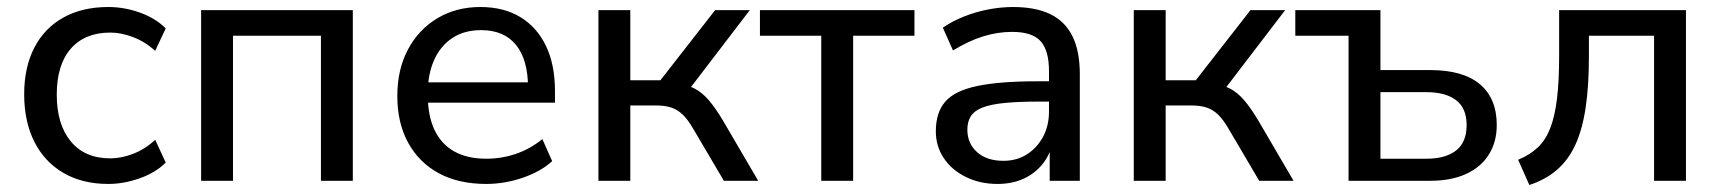

<svg xmlns="http://www.w3.org/2000/svg" viewBox="-20 -516 4910 548"><path d="M289 9Q215 9 161 -22.5Q107 -54 78 -111.5Q49 -169 49 -247Q49 -324 78 -380Q107 -436 161 -466Q215 -496 289 -496Q335 -496 379.5 -480Q424 -464 453 -435L423 -371Q394 -397 360 -410Q326 -423 295 -423Q222 -423 182 -377Q142 -331 142 -246Q142 -161 182 -112.5Q222 -64 295 -64Q326 -64 360 -77Q394 -90 423 -117L453 -52Q424 -23 378.5 -7Q333 9 289 9Z M554 0V-487H987V0H896V-414H645V0Z M1368 9Q1289 9 1232.5 -21.5Q1176 -52 1145 -108.5Q1114 -165 1114 -242Q1114 -318 1144.5 -375Q1175 -432 1228.5 -464Q1282 -496 1351 -496Q1418 -496 1465.5 -467Q1513 -438 1538.5 -384.5Q1564 -331 1564 -256V-223H1185V-281H1504L1487 -267Q1487 -345 1453 -387.5Q1419 -430 1353 -430Q1305 -430 1271 -407.5Q1237 -385 1219 -344.5Q1201 -304 1201 -251V-245Q1201 -185 1220.5 -144.5Q1240 -104 1277 -83.5Q1314 -63 1368 -63Q1411 -63 1451.5 -76.5Q1492 -90 1528 -119L1556 -56Q1523 -26 1471.5 -8.5Q1420 9 1368 9Z M1688 0V-487H1779V-287H1865L2021 -487H2120L1938 -249L1915 -277Q1942 -274 1963 -263Q1984 -252 2003 -230Q2022 -208 2044 -171L2144 0H2046L1960 -146Q1944 -174 1929 -188.5Q1914 -203 1896 -209Q1878 -215 1852 -215H1779V0Z M2324 0V-414H2149V-487H2590V-414H2415V0Z M2827 9Q2777 9 2736.5 -11Q2696 -31 2673.5 -65Q2651 -99 2651 -141Q2651 -195 2678 -226Q2705 -257 2769 -270.5Q2833 -284 2941 -284H2988V-226H2943Q2885 -226 2846 -222Q2807 -218 2784 -209Q2761 -200 2751 -184.5Q2741 -169 2741 -146Q2741 -107 2768.5 -82Q2796 -57 2844 -57Q2882 -57 2911 -75.5Q2940 -94 2957 -125.5Q2974 -157 2974 -198V-313Q2974 -372 2950 -398.5Q2926 -425 2869 -425Q2827 -425 2785.5 -412Q2744 -399 2700 -372L2671 -437Q2697 -455 2730.5 -468.5Q2764 -482 2800.5 -489Q2837 -496 2871 -496Q2936 -496 2978 -475.5Q3020 -455 3041 -412.5Q3062 -370 3062 -304V0H2976V-111H2985Q2977 -74 2955 -47Q2933 -20 2900.5 -5.5Q2868 9 2827 9Z M3216 0V-487H3307V-287H3393L3549 -487H3648L3466 -249L3443 -277Q3470 -274 3491 -263Q3512 -252 3531 -230Q3550 -208 3572 -171L3672 0H3574L3488 -146Q3472 -174 3457 -188.5Q3442 -203 3424 -209Q3406 -215 3380 -215H3307V0Z M3829 0V-414H3677V-487H3920V-316H4062Q4156 -316 4204 -275.5Q4252 -235 4252 -159Q4252 -111 4229.5 -75Q4207 -39 4164.5 -19.5Q4122 0 4062 0ZM3920 -63H4051Q4106 -63 4136 -86.5Q4166 -110 4166 -159Q4166 -207 4136 -230Q4106 -253 4051 -253H3920Z M4345 12 4313 -60Q4347 -74 4369.5 -95.5Q4392 -117 4405 -151Q4418 -185 4424 -235Q4430 -285 4430 -356V-487H4792V0H4701V-414H4515V-354Q4515 -270 4505.5 -207.5Q4496 -145 4476 -102Q4456 -59 4423.5 -31Q4391 -3 4345 12Z"/></svg>

Font: Nunito Sans 12pt Medium
Style: Regular
Weight: 500
Designer: Vernon Adams
Foundry: Vernon Adams
Version: Version 3.101;gftools[0.9.27]